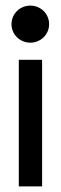

<svg xmlns="http://www.w3.org/2000/svg" viewBox="-20 -664 219 684"><path d="M21 -578C21 -541 51 -512 88 -512C125 -512 155 -541 155 -578C155 -615 125 -644 88 -644C51 -644 21 -615 21 -578ZM47 0H130V-451H47Z"/></svg>

Font: Charger Sport
Style: SeBd
Weight: 600
Designer: Jasper
Foundry: Cannot Into Space Fonts
Version: Version 1.1